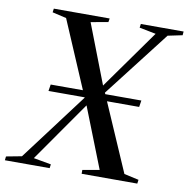

<svg xmlns="http://www.w3.org/2000/svg" viewBox="-106 -823 888 904"><g transform="rotate(10 338.0 -371.5)"><path d="M-24 0 -22 -18.5 52 -32.5 319 -387.5 361.5 -414.5 571.5 -709.5 492.5 -725 495 -743H699.5L698 -725L628.5 -710.5L369 -375L328.5 -348L108.5 -33.5L192.5 -18.5L190 0ZM343 0V-18.5L423.5 -32.5L304.5 -334.5L299.5 -344L143.5 -709.5L76.5 -725L79 -743H346L343 -725.5L260.5 -710.5L374 -416.5L381 -403.5L541.5 -34L611.5 -18.5L609 0ZM121.5 -357 126.5 -388.5H560L555 -357Z"/></g></svg>

Font: Merriweather 144pt
Style: Italic
Weight: 400
Italic angle: -7.8°
Version: Version 2.101